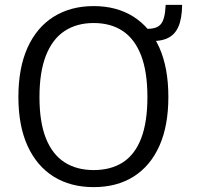

<svg xmlns="http://www.w3.org/2000/svg" viewBox="-20 -758 812 788"><path d="M364.5 10Q269.5 10 200.2 -33.2Q131 -76.5 93.2 -159Q55.5 -241.5 55.5 -360Q55.5 -479.5 93.2 -562.8Q131 -646 200.5 -689.5Q270 -733 364.5 -733Q459 -733 527.8 -689.5Q596.5 -646 633.8 -563Q671 -480 671 -360Q671 -241.5 634 -159Q597 -76.5 528.2 -33.2Q459.5 10 364.5 10ZM364.5 -60Q435.5 -60 484.8 -92Q534 -124 559.5 -190.5Q585 -257 585 -359.5Q585 -463.5 559 -530.8Q533 -598 483.8 -630.8Q434.5 -663.5 364.5 -663.5Q294.5 -663.5 244.8 -630.5Q195 -597.5 168.5 -530Q142 -462.5 142 -359.5Q142 -256.5 168.5 -190.2Q195 -124 244.8 -92Q294.5 -60 364.5 -60ZM727.5 -738Q727 -682 711.8 -647.5Q696.5 -613 663 -599.2Q629.5 -585.5 575 -591.5V-639.5Q597.5 -639 613 -642.8Q628.5 -646.5 638.2 -656.8Q648 -667 653.2 -686.8Q658.5 -706.5 660 -738Z"/></svg>

Font: Public Sans Light
Style: Regular
Weight: 300
Designer: The Public Sans Project Authors: Dan O. Williams and USWDS (Libre Franklin designed by Pablo Impallari and Rodrigo Fuenz
Version: Version 1.007